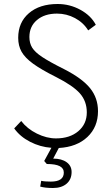

<svg xmlns="http://www.w3.org/2000/svg" viewBox="-20 -730 560 960"><path d="M274 10 246 63Q288 63 313 81Q338 99 338 130Q338 167 313 188.5Q288 210 245 210Q206 210 181 203L186 174Q202 178 234 178Q299 178 299 133Q299 111 278 100.5Q257 90 214 90L201 75L237 9Q181 5 130.5 -21Q80 -47 51 -88L86 -125Q116 -86 164.5 -62Q213 -38 260 -38Q329 -38 371.5 -74Q414 -110 414 -168Q414 -224 379.5 -263Q345 -302 260 -345Q186 -382 145.5 -411.5Q105 -441 88 -471Q71 -501 71 -541Q71 -618 124.5 -664Q178 -710 268 -710Q329 -710 382 -681Q435 -652 459 -606L421 -578Q397 -617 355 -639.5Q313 -662 265 -662Q203 -662 165 -630Q127 -598 127 -545Q127 -514 141 -491.5Q155 -469 191 -445Q227 -421 301 -384Q391 -338 430.5 -289Q470 -240 470 -174Q470 -95 417 -45Q364 5 274 10Z"/></svg>

Font: Sarabun ExtraLight
Style: Regular
Weight: 275
Designer: Suppakit Chalermlarp | Katatrad Co.,Ltd.
Foundry: Cadson Demak Co.,Ltd.
Version: Version 1.000; ttfautohint (v1.6)